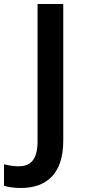

<svg xmlns="http://www.w3.org/2000/svg" viewBox="-96 -734 425 956"><path d="M8 202C133 202 219 134 219 -33V-714H91V-29C91 70 48 94 -4 94C-31 94 -55 89 -76 84V191C-56 197 -29 202 8 202Z"/></svg>

Font: Noto Sans Tai Tham SemiBold
Style: Regular
Weight: 600
Designer: Monotype Design Team 2013. Revised by David WIlliams 2020
Foundry: Monotype Imaging Inc.
Version: Version 2.002